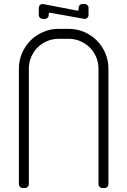

<svg xmlns="http://www.w3.org/2000/svg" viewBox="-20 -945 640 965"><path d="M475 -600V-20C475 -14.3 476.9 -9.6 480.8 -5.8C484.6 -1.9 489.3 0 495 0H505C510.7 0 515.4 -1.9 519.2 -5.8C523.1 -9.6 525 -14.3 525 -20V-600C525 -627.7 519.8 -653.7 509.2 -678C498.8 -702.3 484.5 -723.5 466.5 -741.5C448.5 -759.5 427.3 -773.8 403 -784.2C378.7 -794.8 352.7 -800 325 -800H275C247.3 -800 221.3 -794.8 197 -784.2C172.7 -773.8 151.5 -759.5 133.5 -741.5C115.5 -723.5 101.2 -702.3 90.8 -678C80.2 -653.7 75 -627.7 75 -600V-20C75 -14.3 76.9 -9.6 80.8 -5.8C84.6 -1.9 89.3 0 95 0H105C110.7 0 115.4 -1.9 119.2 -5.8C123.1 -9.6 125 -14.3 125 -20V-600C125 -620.7 128.9 -640.2 136.8 -658.5C144.6 -676.8 155.2 -692.8 168.8 -706.2C182.2 -719.8 198.2 -730.4 216.5 -738.2C234.8 -746.1 254.3 -750 275 -750H325C345.7 -750 365.2 -746.1 383.5 -738.2C401.8 -730.4 417.8 -719.8 431.2 -706.2C444.8 -692.8 455.4 -676.8 463.2 -658.5C471.1 -640.2 475 -620.7 475 -600ZM225 -876C225 -877.7 225.6 -879 226.8 -880C227.9 -881 229.3 -881.3 231 -881L405 -850C410.7 -850 415.4 -851.9 419.2 -855.8C423.1 -859.6 425 -864.3 425 -870V-905C425 -910.7 423.1 -915.4 419.2 -919.2C415.4 -923.1 410.7 -925 405 -925H395C389.3 -925 384.6 -923.1 380.8 -919.2C376.9 -915.4 375 -910.7 375 -905V-896.5C375 -894.8 374.4 -893.5 373.2 -892.5C372.1 -891.5 370.7 -891.2 369 -891.5L195 -925C189.3 -925 184.6 -923.1 180.8 -919.2C176.9 -915.4 175 -910.7 175 -905V-870C175 -864.3 176.9 -859.6 180.8 -855.8C184.6 -851.9 189.3 -850 195 -850H205C210.7 -850 215.4 -851.9 219.2 -855.8C223.1 -859.6 225 -864.3 225 -870Z"/></svg>

Font: lerotica
Style: Regular
Weight: 400
Designer: defharo
Foundry: deFharo
Version: Version 1.001 2011